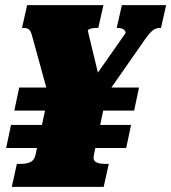

<svg xmlns="http://www.w3.org/2000/svg" viewBox="-20 -730 669 750"><path d="M23 -242H492L473 -152H4ZM55 -388H523L504 -298H36ZM173 -378H400L347 -126Q342 -104 354.5 -97Q367 -90 387 -90H405L385 0H26L46 -90H64Q84 -90 99 -97Q114 -104 119 -126ZM376 -332 176 -333 105 -591Q100 -610 92.5 -615.5Q85 -621 70 -621H66L86 -710H384L364 -621H357Q348 -621 340.5 -619.5Q333 -618 328.5 -616Q324 -614 323 -610L375 -394L318 -383L470 -600Q471 -607 467 -611.5Q463 -616 456 -618.5Q449 -621 439 -621H436L456 -710H629L609 -621H606Q589 -621 577 -611.5Q565 -602 547 -577Z"/></svg>

Font: Roboto Serif 20pt Black
Style: Italic
Weight: 900
Italic angle: -10°
Version: Version 1.008